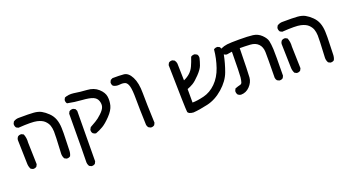

<svg xmlns="http://www.w3.org/2000/svg" viewBox="-50 -931 3101 1710"><g transform="rotate(-20 1500.0 -76.5)"><path d="M411.1 121.1 391.6 111.3Q376 85.9 379.9 50.8Q388.7 -111.3 387.2 -145Q385.7 -178.7 377 -203.1Q368.2 -227.5 345.7 -249.5Q323.2 -271.5 277.3 -282.2Q231.4 -293 101.6 -284.2L82 -293.9Q70.3 -309.6 72.3 -331.1L82 -350.6Q107.4 -368.2 140.6 -366.2Q231.4 -367.2 274.4 -363.8Q317.4 -360.4 345.7 -344.7Q374 -329.1 403.3 -300.8Q432.6 -272.5 446.3 -236.3Q460 -200.2 461.9 -152.8Q463.9 -105.5 460.9 -38.1Q458 29.3 458 58.6Q458 87.9 446.3 111.3Q432.6 123 411.1 121.1ZM97.7 105.5 78.1 95.7Q64.5 70.3 64.5 40.5Q64.5 10.7 58.6 -184.6Q60.5 -200.2 70.3 -211.9Q84 -223.6 105.5 -221.7L125 -211.9Q140.6 -174.8 136.7 -129.9L142.6 76.2L132.8 95.7Q119.1 107.4 97.7 105.5Z M595.7 259.8 576.2 250Q562.5 228.5 564.5 201.2Q566.4 173.8 568.4 -247.1L578.1 -266.6Q593.8 -278.3 615.2 -276.4L634.8 -266.6L644.5 -247.1L640.6 230.5L630.9 250Q617.2 261.7 595.7 259.8ZM733.4 -1Q717.8 -2.9 706.1 -12.7Q694.3 -26.4 696.3 -47.9L708 -69.3Q735.4 -85 762.7 -100.6Q790 -116.2 823.2 -147.5Q856.4 -178.7 864.3 -204.1Q872.1 -229.5 861.8 -259.8Q851.6 -290 819.8 -303.7Q788.1 -317.4 718.3 -322.3Q648.4 -327.1 582 -340.8Q570.3 -354.5 572.3 -376L582 -395.5Q619.1 -411.1 667 -405.3Q727.5 -395.5 791 -391.6Q854.5 -387.7 895.5 -350.6Q936.5 -313.5 942.4 -272.5Q948.2 -231.4 937.5 -189.5Q926.8 -147.5 881.8 -100.6Q836.9 -53.7 803.7 -34.2Q770.5 -14.6 733.4 -1Z M1210 117.2 1190.4 107.4Q1179.7 95.7 1177.7 80.1Q1171.9 -81.1 1171.9 -166Q1171.9 -251 1162.1 -287.1Q1152.3 -323.2 1132.8 -332Q1113.3 -340.8 1079.1 -336.9Q1044.9 -333 1019.5 -348.6Q1007.8 -362.3 1009.8 -383.8L1019.5 -403.3L1039.1 -413.1Q1102.5 -414.1 1145.5 -410.2Q1188.5 -406.2 1217.8 -349.1Q1247.1 -292 1247.1 -196.3Q1247.1 -100.6 1254.9 87.9L1245.1 107.4Q1231.4 119.1 1210 117.2Z M1613.3 121.1Q1565.4 117.2 1561 95.7Q1556.6 74.2 1548.8 -350.6L1558.6 -370.1Q1572.3 -381.8 1593.8 -379.9L1613.3 -370.1Q1625 -354.5 1627 -336.9L1630.9 -176.8Q1665 -191.4 1690.4 -214.4Q1715.8 -237.3 1731.4 -271.5Q1747.1 -305.7 1762.7 -352.5Q1778.3 -364.3 1799.8 -362.3L1819.3 -352.5Q1831.1 -338.9 1829.1 -317.4Q1821.3 -284.2 1809.6 -252Q1797.9 -219.7 1756.8 -176.8Q1715.8 -133.8 1689 -118.2Q1662.1 -102.5 1634.8 -92.8V35.2Q1679.7 35.2 1744.1 19.5Q1808.6 3.9 1861.3 -48.3Q1914.1 -100.6 1941.4 -180.7Q1968.8 -260.7 1976.6 -344.7Q1992.2 -356.4 2013.7 -354.5L2033.2 -344.7Q2048.8 -313.5 2043 -272.5Q2027.3 -192.4 2000 -118.2Q1972.7 -43.9 1901.4 18.6Q1830.1 81.1 1750 99.1Q1669.9 117.2 1613.3 121.1Z M2064.5 117.2Q2048.8 115.2 2037.1 105.5Q2025.4 89.8 2027.3 68.4L2037.1 47.9Q2068.4 36.1 2084 33.2Q2099.6 30.3 2104.5 15.6Q2109.4 1 2113.3 -30.3Q2117.2 -61.5 2119.1 -270.5L2068.4 -262.7Q2052.7 -264.6 2041 -274.4Q2029.3 -288.1 2031.2 -309.6L2041 -329.1Q2070.3 -342.8 2102.5 -346.7Q2134.8 -350.6 2217.3 -350.6Q2299.8 -350.6 2345.7 -344.7Q2391.6 -338.9 2424.8 -306.6Q2458 -274.4 2464.8 -244.1Q2471.7 -213.9 2474.1 -165.5Q2476.6 -117.2 2473.6 85.9L2463.9 105.5Q2450.2 117.2 2428.7 115.2L2409.2 105.5Q2399.4 93.8 2397.5 78.1Q2400.4 -117.2 2398.9 -165.5Q2397.5 -213.9 2370.1 -242.2Q2342.8 -270.5 2293.9 -273.4Q2245.1 -276.4 2195.3 -276.4Q2191.4 -43.9 2187.5 0Q2183.6 43.9 2148.4 80.6Q2113.3 117.2 2064.5 117.2Z M2911.1 121.1 2891.6 111.3Q2876 85.9 2879.9 50.8Q2888.7 -111.3 2887.2 -145Q2885.7 -178.7 2877 -203.1Q2868.2 -227.5 2845.7 -249.5Q2823.2 -271.5 2777.3 -282.2Q2731.4 -293 2601.6 -284.2L2582 -293.9Q2570.3 -309.6 2572.3 -331.1L2582 -350.6Q2607.4 -368.2 2640.6 -366.2Q2731.4 -367.2 2774.4 -363.8Q2817.4 -360.4 2845.7 -344.7Q2874 -329.1 2903.3 -300.8Q2932.6 -272.5 2946.3 -236.3Q2960 -200.2 2961.9 -152.8Q2963.9 -105.5 2960.9 -38.1Q2958 29.3 2958 58.6Q2958 87.9 2946.3 111.3Q2932.6 123 2911.1 121.1ZM2597.7 105.5 2578.1 95.7Q2564.5 70.3 2564.5 40.5Q2564.5 10.7 2558.6 -184.6Q2560.5 -200.2 2570.3 -211.9Q2584 -223.6 2605.5 -221.7L2625 -211.9Q2640.6 -174.8 2636.7 -129.9L2642.6 76.2L2632.8 95.7Q2619.1 107.4 2597.7 105.5Z"/></g></svg>

Font: NaikaiFont
Style: Regular
Weight: 400
Version: Version 1.67